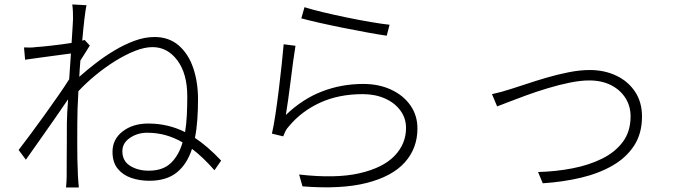

<svg xmlns="http://www.w3.org/2000/svg" viewBox="-20 -804 3040 855"><path d="M524.9 -130.9Q524.9 -86.9 559.6 -65.4Q594.2 -43.9 642.1 -43.9Q705.6 -43.9 741 -78.1Q776.4 -112.3 793 -169.9Q756.8 -190.9 718 -201.9Q679.2 -212.9 634.8 -212.9Q592.3 -212.9 558.6 -189.9Q524.9 -167 524.9 -130.9ZM305.2 -719.2Q305.2 -733.4 304.7 -750.5Q304.2 -767.6 301.8 -784.2L365.2 -780.8Q361.3 -764.6 356.2 -721.9Q351.1 -679.2 346.2 -623Q354 -625 356.9 -626L379.9 -601.1Q371.1 -586.9 359.9 -569.1Q348.6 -551.3 337.9 -534.2Q336.4 -516.1 335.2 -498Q334 -480 333 -461.9Q365.2 -490.7 405.3 -521.7Q445.3 -552.7 489.7 -579.3Q534.2 -606 579.6 -622.6Q625 -639.2 668 -639.2Q732.4 -639.2 775.6 -601.8Q818.8 -564.5 840.3 -501.7Q861.8 -439 861.8 -361.8Q861.8 -313.5 858.6 -270Q855.5 -226.6 848.1 -189.9Q903.8 -153.3 964.8 -88.9L935.1 -45.9Q909.7 -74.7 885 -98.4Q860.4 -122.1 835 -141.1Q812.5 -71.8 766.6 -35.4Q720.7 1 645 1Q602.1 1 564.7 -11.7Q527.3 -24.4 504.2 -52.7Q481 -81.1 481 -127.9Q481 -184.1 526.4 -219Q571.8 -253.9 640.1 -253.9Q728 -253.9 804.2 -215.8Q810.1 -251.5 812 -291.3Q814 -331.1 814 -374Q814 -476.1 769.8 -535.2Q725.6 -594.2 659.2 -594.2Q624 -594.2 581.3 -577.4Q538.6 -560.5 493.4 -532.5Q448.2 -504.4 405.8 -469.5Q363.3 -434.6 329.1 -397.9Q326.7 -358.4 325.4 -320.8Q324.2 -283.2 324.2 -251Q324.2 -202.6 324 -167Q323.7 -131.3 324.5 -97.4Q325.2 -63.5 327.1 -20Q327.6 -7.3 328.9 5.9Q330.1 19 331.1 30.8H273.9Q274.9 23.4 275.9 8.3Q276.9 -6.8 276.9 -19Q276.9 -66.9 277.1 -101.3Q277.3 -135.7 277.6 -170.9Q277.8 -206.1 277.8 -255.9Q277.8 -272.5 279.3 -300.3Q280.8 -328.1 283.2 -361.8Q256.8 -323.2 224.1 -276.1Q191.4 -229 157.7 -181.4Q124 -133.8 95.2 -92.8L63 -136.2Q83.5 -162.6 114.3 -204.1Q145 -245.6 178.5 -292Q211.9 -338.4 241.2 -380.6Q270.5 -422.9 288.1 -451.2Q290 -480.5 292 -509.3Q293.9 -538.1 295.9 -565.9Q274.4 -563 239.3 -558.3Q204.1 -553.7 164.8 -548.3Q125.5 -543 91.8 -538.1L86.9 -592.8Q100.6 -592.3 113.5 -592.3Q126.5 -592.3 139.2 -594.2Q164.6 -595.7 211.2 -601.1Q257.8 -606.4 298.8 -612.8Q301.3 -653.3 303.2 -682.1Q305.2 -710.9 305.2 -719.2Z M1335.9 -772Q1366.2 -762.2 1416 -750.2Q1465.8 -738.3 1522.2 -726.6Q1578.6 -714.8 1630.1 -706.1Q1681.6 -697.3 1714.8 -693.8L1702.1 -645Q1668 -649.9 1615.7 -659.4Q1563.5 -668.9 1506.3 -680.4Q1449.2 -691.9 1399.9 -703.1Q1350.6 -714.4 1321.8 -722.2ZM1295.9 -600.1Q1291 -571.8 1285.4 -530.3Q1279.8 -488.8 1274.2 -443.4Q1268.6 -397.9 1262.9 -357.7Q1257.3 -317.4 1252.9 -292Q1327.1 -363.3 1413.8 -396.7Q1500.5 -430.2 1597.2 -430.2Q1667 -430.2 1721.7 -404.8Q1776.4 -379.4 1807.6 -334.7Q1838.9 -290 1838.9 -231.9Q1838.9 -144 1783 -81.3Q1727.1 -18.6 1613.5 10.5Q1500 39.6 1327.1 25.9L1312 -26.9Q1474.1 -8.3 1579.6 -32.2Q1685.1 -56.2 1736.6 -109.6Q1788.1 -163.1 1788.1 -233.9Q1788.1 -277.8 1762.9 -312Q1737.8 -346.2 1694.1 -365.5Q1650.4 -384.8 1595.2 -384.8Q1488.3 -384.8 1405.3 -346.7Q1322.3 -308.6 1267.1 -242.2Q1256.3 -231 1250.5 -218.8Q1244.6 -206.5 1241.2 -196.8L1190.9 -209Q1198.7 -241.7 1206.5 -294.2Q1214.4 -346.7 1221.7 -405.8Q1229 -464.8 1234.6 -518.6Q1240.2 -572.3 1243.2 -606.9Z M2170.9 -384.8Q2192.9 -389.6 2212.9 -395Q2232.9 -400.4 2256.8 -408.2Q2284.2 -416.5 2325.4 -430.4Q2366.7 -444.3 2415.3 -458.5Q2463.9 -472.7 2513.4 -482.4Q2563 -492.2 2606 -492.2Q2671.9 -492.2 2724.6 -467Q2777.3 -441.9 2808.1 -395.5Q2838.9 -349.1 2838.9 -285.2Q2838.9 -210 2804.2 -156.2Q2769.5 -102.5 2708.5 -67.1Q2647.5 -31.7 2567.4 -12.7Q2487.3 6.3 2397 12.2L2376 -38.1Q2454.6 -40 2528.3 -54.2Q2602.1 -68.4 2660.6 -97.2Q2719.2 -126 2753.7 -172.4Q2788.1 -218.8 2788.1 -286.1Q2788.1 -331.5 2765.1 -367.7Q2742.2 -403.8 2700.9 -424.8Q2659.7 -445.8 2604 -445.8Q2565.4 -445.8 2517.3 -436Q2469.2 -426.3 2419.2 -411.1Q2369.1 -396 2323.5 -379.4Q2277.8 -362.8 2243.7 -349.4Q2209.5 -335.9 2193.8 -330.1Z"/></svg>

Font: Source Han Sans CN Light
Style: Regular
Weight: 300
Designer: Ryoko NISHIZUKA  (kana, bopomofo & ideographs); Paul D. Hunt (Latin, Greek & Cyrillic); Sandoll Communications , Soo-you
Foundry: Adobe
Version: Version 2.000;hotconv 1.0.107;makeotfexe 2.5.65593